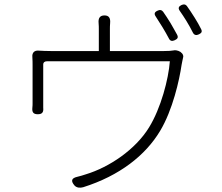

<svg xmlns="http://www.w3.org/2000/svg" viewBox="-20 -841 1020 884"><path d="M765 -735C753 -754 742 -772 731 -787C724 -796 716 -797 706 -792C692 -786 688 -778 697 -765C707 -750 717 -733 728 -716C739 -698 749 -680 757 -665C763 -652 772 -650 785 -656C798 -662 802 -669 795 -682C786 -699 775 -717 765 -735ZM876 -760C864 -779 851 -799 840 -814C833 -822 826 -822 816 -818C803 -812 799 -804 807 -792C817 -778 828 -761 838 -745C849 -727 859 -709 868 -691C874 -679 884 -677 896 -683C908 -689 912 -695 906 -707C898 -724 887 -742 876 -760ZM616 -559H762C756 -477 721 -343 666 -254C604 -153 484 -71 374 -38C362 -34 349 -30 336 -27C309 -21 305 -8 323 13C333 24 349 25 363 21C531 -32 650 -126 717 -238C775 -334 806 -473 816 -542C818 -554 821 -566 823 -576C826 -583 822 -594 813 -600L811 -602C800 -609 785 -611 780 -609C770 -607 756 -606 735 -606H486V-707C486 -714 486 -723 487 -734C489 -756 483 -770 461 -770C439 -770 432 -756 434 -735C435 -724 435 -714 435 -707V-606H214C193 -606 174 -607 156 -608C138 -609 127 -598 129 -578C130 -564 130 -551 130 -540C130 -507 130 -397 130 -367C130 -360 130 -353 129 -345C127 -325 133 -315 154 -315C175 -315 181 -325 179 -345C179 -352 179 -359 179 -365C179 -391 179 -493 179 -545C179 -553 185 -559 197 -559H470Z"/></svg>

Font: GenSenRounded2 TW L
Style: Regular
Weight: 300
Version: Version 2.100;PS 2.1;hotconv 16.6.51;makeotf.lib2.5.65220 DE